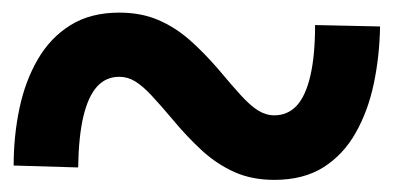

<svg xmlns="http://www.w3.org/2000/svg" viewBox="-20 -473 640 312"><path d="M425.7 -180.7Q389.5 -180.7 361.2 -193.3Q332.9 -205.9 308.5 -228.1Q284.2 -250.4 260.9 -278.4Q240.9 -302.2 226.3 -317.8Q211.7 -333.5 199.6 -340.8Q187.6 -348.2 173.9 -348.2Q152.2 -348.2 137.8 -332.4Q123.4 -316.6 115.6 -284.2Q107.8 -251.8 107 -200.9L2.2 -204Q2.2 -252.4 11.6 -296.9Q21 -341.4 41.4 -376.5Q61.7 -411.7 94.5 -432.1Q127.2 -452.5 173.9 -452.5Q209.2 -452.5 237 -440.6Q264.8 -428.7 288.6 -407.7Q312.3 -386.7 335 -360.2Q356 -335.1 371.4 -318.2Q386.8 -301.3 399.5 -293.4Q412.2 -285.6 425.7 -285.6Q447.3 -285.6 461.9 -301Q476.4 -316.4 484.2 -349.3Q492 -382.2 492 -432.3L597.6 -430Q596.8 -381.6 587.4 -337Q578 -292.4 557.9 -257Q537.8 -221.5 505.5 -201.1Q473.1 -180.7 425.7 -180.7Z"/></svg>

Font: BioRhyme ExtraBold
Style: Regular
Weight: 800
Designer: Aoife Mooney
Foundry: Aoife Mooney Type
Version: Version 1.600;gftools[0.9.33]